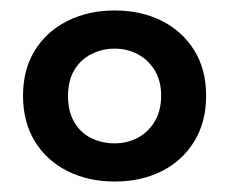

<svg xmlns="http://www.w3.org/2000/svg" viewBox="-20 -613 438 367"><path d="M199 -266Q149 -266 109 -286Q69 -306 46.5 -343Q24 -380 24 -430Q24 -480 46.5 -516.5Q69 -553 109 -573Q149 -593 199 -593Q250 -593 289.5 -573Q329 -553 351.5 -516.5Q374 -480 374 -430Q374 -380 351.5 -343Q329 -306 289.5 -286Q250 -266 199 -266ZM199 -339Q223 -339 243 -349.5Q263 -360 275.5 -380.5Q288 -401 288 -430Q288 -459 275.5 -479Q263 -499 243 -509.5Q223 -520 199 -520Q175 -520 154.5 -509.5Q134 -499 122 -479Q110 -459 110 -429Q110 -400 122 -379.5Q134 -359 154.5 -349Q175 -339 199 -339Z"/></svg>

Font: Rokkitt SemiBold SemiBold
Style: Regular
Weight: 600
Version: Version 3.103